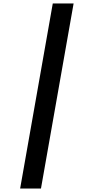

<svg xmlns="http://www.w3.org/2000/svg" viewBox="-20 -918 540 1106"><path d="M96 168 284 -898H404L216 168Z"/></svg>

Font: Iosevka SS08
Style: Bold Italic
Weight: 700
Italic angle: -10°
Monospace: yes
Designer: Belleve Invis
Foundry: Belleve Invis
Version: 2.1.0; ttfautohint (v1.8.2)